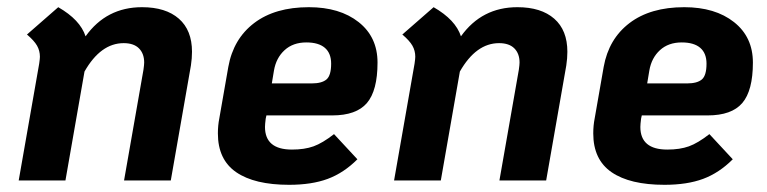

<svg xmlns="http://www.w3.org/2000/svg" viewBox="-20 -502 2133 534"><path d="M514 -358Q514 -340 511 -320L455 0H325L379 -308Q381 -322 381 -328Q381 -353 366.5 -367.5Q352 -382 324 -382Q260 -382 215 -303L162 0H32L89 -325Q91 -339 91 -344Q91 -361 83 -375Q75 -389 55 -406L142 -482Q203 -447 218 -401Q276 -482 375 -482Q441 -482 477.5 -450Q514 -418 514 -358Z M719 -172Q717 -156 717 -149Q717 -86 792 -86Q827 -86 852 -95Q877 -104 909 -129L974 -59Q936 -21 891.5 -4.5Q847 12 784 12Q688 12 637 -23Q586 -58 586 -131Q586 -153 590 -173L615 -316Q629 -394 687 -438Q745 -482 839 -482Q925 -482 977.5 -440.5Q1030 -399 1030 -328Q1030 -250 1000.5 -215.5Q971 -181 904 -181H721ZM742 -306 736 -270H847Q875 -270 888 -281Q901 -292 901 -325Q901 -354 883.5 -369Q866 -384 832 -384Q795 -384 771.5 -362.5Q748 -341 742 -306Z M1558 -358Q1558 -340 1555 -320L1499 0H1369L1423 -308Q1425 -322 1425 -328Q1425 -353 1410.5 -367.5Q1396 -382 1368 -382Q1304 -382 1259 -303L1206 0H1076L1133 -325Q1135 -339 1135 -344Q1135 -361 1127 -375Q1119 -389 1099 -406L1186 -482Q1247 -447 1262 -401Q1320 -482 1419 -482Q1485 -482 1521.5 -450Q1558 -418 1558 -358Z M1763 -172Q1761 -156 1761 -149Q1761 -86 1836 -86Q1871 -86 1896 -95Q1921 -104 1953 -129L2018 -59Q1980 -21 1935.5 -4.5Q1891 12 1828 12Q1732 12 1681 -23Q1630 -58 1630 -131Q1630 -153 1634 -173L1659 -316Q1673 -394 1731 -438Q1789 -482 1883 -482Q1969 -482 2021.5 -440.5Q2074 -399 2074 -328Q2074 -250 2044.5 -215.5Q2015 -181 1948 -181H1765ZM1786 -306 1780 -270H1891Q1919 -270 1932 -281Q1945 -292 1945 -325Q1945 -354 1927.5 -369Q1910 -384 1876 -384Q1839 -384 1815.5 -362.5Q1792 -341 1786 -306Z"/></svg>

Font: KoHo
Style: Bold Italic
Weight: 700
Italic angle: -10°
Version: Version 1.000; ttfautohint (v1.6)